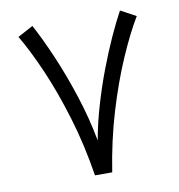

<svg xmlns="http://www.w3.org/2000/svg" viewBox="-75 -713 731 782"><g transform="rotate(-10 291.0 -322.0)"><path d="M255.4 0Q235.4 -128.4 200.4 -243.7Q165.5 -358.9 124.8 -452.6Q84 -546.4 46.4 -609.4L109.9 -643.6Q140.6 -587.4 176 -505.4Q211.4 -423.3 242.4 -328.4Q273.4 -233.4 291 -138.2Q303.7 -209.5 325 -281.2Q346.2 -353 371.6 -419.9Q397 -486.8 423.1 -544.2Q449.2 -601.6 472.2 -643.6L535.6 -609.4Q497.6 -546.4 456.8 -452.6Q416 -358.9 381.3 -243.7Q346.7 -128.4 326.7 0Z"/></g></svg>

Font: Vazirmatn FD NL Light
Style: Regular
Weight: 300
Designer: Saber Rastikerdar
Foundry: Saber Rastikerdar
Version: Version 33.003